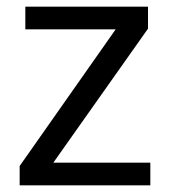

<svg xmlns="http://www.w3.org/2000/svg" viewBox="-20 -556 510 576"><path d="M431 0H39V-58L327 -468H56V-536H424V-470L140 -68H431Z"/></svg>

Font: ubangla05
Style: Book
Weight: 400
Designer: Jelle Bosma - Monotype Design Team
Foundry: Monotype Imaging Inc.
Version: Version 2.003